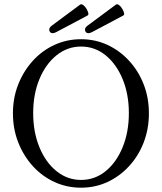

<svg xmlns="http://www.w3.org/2000/svg" viewBox="-20 -858 751 891"><path d="M356 13Q290 13 232.5 -13.5Q175 -40 132 -87.5Q89 -135 64.5 -197.5Q40 -260 40 -332Q40 -404 64.5 -466Q89 -528 132 -575.5Q175 -623 232.5 -649.5Q290 -676 356 -676Q422 -676 479 -649.5Q536 -623 579.5 -575.5Q623 -528 647 -466Q671 -404 671 -332Q671 -260 647 -197.5Q623 -135 579.5 -87.5Q536 -40 479 -13.5Q422 13 356 13ZM356 -23Q420 -23 470 -63.5Q520 -104 549 -174.5Q578 -245 578 -333Q578 -421 549 -491Q520 -561 470 -601.5Q420 -642 356 -642Q293 -642 242.5 -601.5Q192 -561 163 -491Q134 -421 134 -333Q134 -245 163 -174.5Q192 -104 242.5 -63.5Q293 -23 356 -23ZM225 -704Q212 -704 209 -716Q206 -728 219 -738L351 -836Q357 -841 365.5 -835Q374 -829 380.5 -818.5Q387 -808 389.5 -798.5Q392 -789 386 -786L241 -709Q231 -704 225 -704ZM391 -704Q378 -704 375 -716Q372 -728 385 -738L517 -836Q523 -841 531.5 -835Q540 -829 546.5 -818.5Q553 -808 555.5 -798.5Q558 -789 552 -786L407 -709Q397 -704 391 -704Z"/></svg>

Font: Junicode
Style: Regular
Weight: 400
Designer: Peter S. Baker
Version: Version 2.100; ttfautohint (v1.8.4)